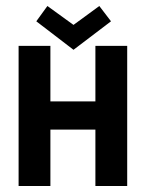

<svg xmlns="http://www.w3.org/2000/svg" viewBox="-20 -620 486 640"><path d="M350 -549 311 -600 225 -537 138 -600 101 -549 225 -454ZM148 -188H298V0H404V-467H298V-282H148V-467H42V0H148Z"/></svg>

Font: Hussar Tani
Style: Bold
Weight: 700
Foundry: Cannot Into Space Fonts
Version: Version 0.92